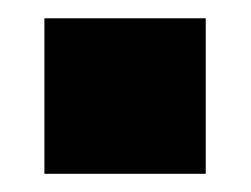

<svg xmlns="http://www.w3.org/2000/svg" viewBox="-20 -191 276 211"><path d="M28.8 0V-170.9H206.1V0Z"/></svg>

Font: Biathlonist
Style: Bold
Weight: 700
Designer: Go4gold
Foundry: Go4gold
Version: Version 3.010;FEAKit 1.0